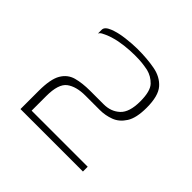

<svg xmlns="http://www.w3.org/2000/svg" viewBox="-91 -612 426 426"><g transform="rotate(45 122.0 -399.0)"><path d="M24 -260Q24 -274 24 -288.5Q24 -303 24 -317Q24 -354 34 -371Q44 -388 62 -393Q80 -398 105 -398Q116 -398 126.5 -398Q137 -398 147 -398Q170 -398 185 -412Q200 -426 200 -460Q200 -492 188.5 -504Q177 -516 161 -520Q151 -522 142 -523Q133 -524 119 -524Q104 -524 87 -522Q70 -520 57 -516Q50 -514 44 -511.5Q38 -509 33.5 -506.5Q29 -504 27 -500V-512Q27 -521 42 -527Q57 -533 77.5 -535.5Q98 -538 114 -538Q144 -538 168 -533.5Q192 -529 206 -513Q220 -497 220 -460Q220 -428 209.5 -411.5Q199 -395 183 -389Q167 -383 150 -383Q140 -383 128.5 -383Q117 -383 105 -383Q76 -383 60 -371Q44 -359 44 -321V-275H220V-260Z"/></g></svg>

Font: Genos Thin
Style: Regular
Weight: 100
Designer: Robert E. Leuschke
Foundry: Robert E. Leuschke
Version: Version 1.010